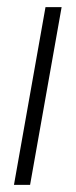

<svg xmlns="http://www.w3.org/2000/svg" viewBox="-20 -516 211 536"><path d="M19 0 107 -496H152L64 0Z"/></svg>

Font: DM Sans 28pt ExtraLight
Style: Italic
Weight: 250
Italic angle: -10°
Version: Version 4.004;gftools[0.9.30]